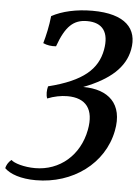

<svg xmlns="http://www.w3.org/2000/svg" viewBox="-102 -730 690 946"><g transform="rotate(5 243.0 -257.0)"><path d="M523 -511C543 -615 480 -685 317 -685C238 -685 167 -669 116 -641C111 -592 100 -543 89 -505C108 -496 131 -493 153 -495C189 -596 228 -632 295 -632C372 -632 406 -586 390 -498C372 -402 303 -338 131 -295C126 -276 125 -252 132 -235C164 -248 199 -255 231 -255C322 -255 365 -202 345 -98C321 29 224 112 102 112C48 112 -2 97 -17 82C-33 95 -41 111 -44 125C-17 152 37 171 111 171C294 171 446 59 478 -105C505 -241 428 -307 304 -307C434 -357 506 -422 523 -511Z"/></g></svg>

Font: Vollkorn Semibold
Style: Italic
Weight: 600
Italic angle: -11°
Designer: Friedrich Althausen
Foundry: Friedrich Althausen
Version: Version 4.015;PS 004.015;hotconv 1.0.88;makeotf.lib2.5.64775